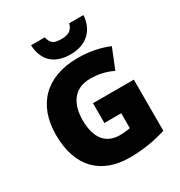

<svg xmlns="http://www.w3.org/2000/svg" viewBox="-217 -1096 1174 1254"><g transform="rotate(-30 370.0 -469.0)"><path d="M598 -948H491C477 -896 442 -884 399 -884C344 -884 320 -892 306 -948H203C208 -836 272 -767 399 -767C520 -767 591 -839 598 -948ZM364 -418V-269H491V-157C474 -153 435 -149 412 -149C308 -149 250 -221 250 -354C250 -470 299 -566 427 -566C490 -566 545 -553 596 -528L657 -679C598 -705 515 -724 426 -724C182 -724 51 -583 51 -359C51 -109 190 10 396 10C500 10 598 -8 672 -33V-418Z"/></g></svg>

Font: Noto Sans Sinhala UI Black
Style: Regular
Weight: 900
Designer: Jelle Bosma - Monotype Design Team
Foundry: Monotype Imaging Inc.
Version: Version 2.006